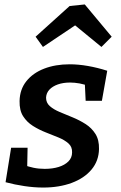

<svg xmlns="http://www.w3.org/2000/svg" viewBox="-20 -832 543 863"><path d="M174 11Q134 11 90 4.5Q46 -2 5 -13L30 -168H104L102 -67L86 -91Q107 -83 130.5 -78Q154 -73 181 -73Q216 -73 243.5 -81.5Q271 -90 287.5 -106.5Q304 -123 304 -147Q305 -172 287.5 -187.5Q270 -203 243 -214Q216 -225 185.5 -237Q155 -249 128 -266Q101 -283 84 -309.5Q67 -336 68 -378Q69 -430 98.5 -467Q128 -504 178.5 -523.5Q229 -543 293 -543Q332 -543 375 -535.5Q418 -528 462 -514L438 -379H365L361 -462L381 -444Q360 -453 337.5 -457Q315 -461 295 -461Q264 -461 240 -452.5Q216 -444 202 -429Q188 -414 187 -393Q187 -370 204 -355Q221 -340 248.5 -328.5Q276 -317 306.5 -304.5Q337 -292 364.5 -274.5Q392 -257 409 -230Q426 -203 425 -162Q424 -109 391.5 -70Q359 -31 302.5 -10Q246 11 174 11ZM173 -621 140 -667 293 -805 361 -812 482 -667 436 -621 281 -748 361 -747Z"/></svg>

Font: Bitter Thin SemiBold
Style: Italic
Weight: 600
Italic angle: -9°
Version: Version 2.002